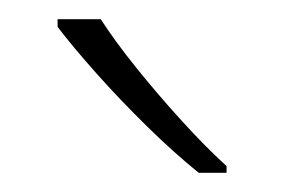

<svg xmlns="http://www.w3.org/2000/svg" viewBox="-20 -786 296 200"><path d="M85 -766Q99 -744 121.5 -716Q144 -688 169 -660.5Q194 -633 216 -613V-606H187Q161 -627 133 -654.5Q105 -682 80.5 -709.5Q56 -737 40 -758V-766Z"/></svg>

Font: Noto Sans Khmer UI ExtraLight
Style: Regular
Weight: 200
Designer: Danh Hong and the Monotype Design Team
Foundry: Monotype Imaging Inc.
Version: Version 2.002; ttfautohint (v1.8.4.7-5d5b)